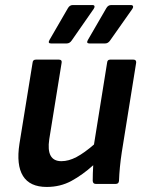

<svg xmlns="http://www.w3.org/2000/svg" viewBox="-20 -728 575 760"><path d="M165 12Q98 12 71 -31.5Q44 -75 57 -159L109 -480Q110 -492 122 -492H213Q226 -492 224 -480L175 -177Q162 -90 223 -90Q252 -90 283 -106.5Q314 -123 352 -156L404 -480Q405 -492 416 -492H508Q520 -492 519 -480L462 -125Q453 -66 451 -12Q450 0 438 0H359Q348 0 347 -12Q347 -26 347.5 -42Q348 -58 349 -74Q307 -36 263 -12Q219 12 165 12ZM334 -556Q320 -556 328 -570L401 -696Q408 -708 420 -708H498Q505 -708 506.5 -703.5Q508 -699 504 -693L416 -568Q408 -556 396 -556ZM182 -556Q168 -556 176 -570L249 -696Q256 -708 268 -708H346Q353 -708 354 -703.5Q355 -699 351 -693L264 -568Q256 -556 244 -556Z"/></svg>

Font: Sofia Sans
Style: Bold Italic
Weight: 700
Italic angle: -9°
Designer: Botio Nikoltchev, Ani Petrova
Foundry: lettersoup
Version: Version 4.101; ttfautohint (v1.8.4.7-5d5b)